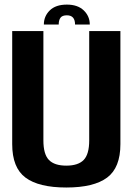

<svg xmlns="http://www.w3.org/2000/svg" viewBox="-20 -810 585 834"><path d="M268 4.5Q148.5 4.5 90.8 -38.5Q33 -81.5 33 -184V-675H168.5V-200Q168.5 -140 192.5 -115.2Q216.5 -90.5 268 -90.5Q319.5 -90.5 343.5 -115.2Q367.5 -140 367.5 -200V-675H503V-184Q503 -81.5 445.2 -38.5Q387.5 4.5 268 4.5ZM270.5 -790Q317.5 -790 343.8 -764.8Q370 -739.5 370 -703.5H306Q306 -743.5 270.5 -743.5Q250.5 -743.5 242.8 -733Q235 -722.5 235 -703.5H170.5Q170.5 -739.5 196.2 -764.8Q222 -790 270.5 -790Z"/></svg>

Font: Anybody SemiBold
Style: Regular
Weight: 600
Designer: Tyler Finck
Foundry: Etcetera Type Company
Version: Version 1.010; ttfautohint (v1.8.3) -l 8 -r 50 -G 200 -x 14 